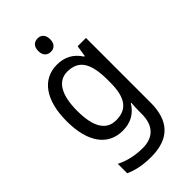

<svg xmlns="http://www.w3.org/2000/svg" viewBox="-292 -821 1143 1143"><g transform="rotate(-45 279.5 -249.0)"><path d="M277 -738C247 -738 226 -720 226 -681C226 -644 247 -625 277 -625C305 -625 326 -644 326 -681C326 -719 305 -738 277 -738ZM247 -546C124 -546 50 -443 50 -267C50 -89 123 10 247 10C313 10 362 -17 396 -72H400C398 -53 397 -18 397 0V19C397 117 346 167 258 167C194 167 135 153 86 128V207C133 229 188 240 255 240C411 240 482 159 482 8V-536H412L401 -465H396C360 -521 310 -546 247 -546ZM261 -473C355 -473 397 -413 397 -268V-246C397 -119 355 -62 263 -62C180 -62 138 -130 138 -266C138 -399 181 -473 261 -473Z"/></g></svg>

Font: Noto Sans Gujarati UI SemiCondensed
Style: Regular
Weight: 400
Width: 4
Designer: Jelle Bosma - Monotype Design Team, Universal Thirst
Foundry: Monotype Imaging Inc.
Version: Version 2.106